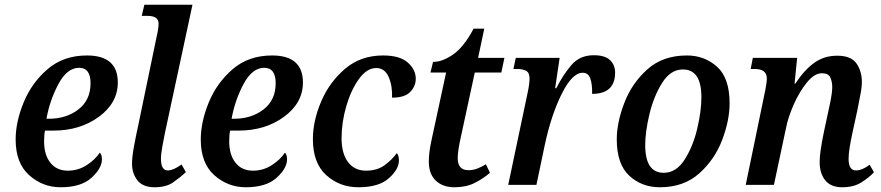

<svg xmlns="http://www.w3.org/2000/svg" viewBox="-20 -780 3718 810"><path d="M236 10Q322 10 366 -30Q410 -70 410 -108Q410 -127 401 -136Q382 -107 346 -83.5Q310 -60 266 -60Q219 -60 192.5 -93.5Q166 -127 166 -183Q166 -214 170 -229H205Q318 -229 397.5 -287.5Q477 -346 477 -432Q477 -546 347 -546Q248 -546 181 -488.5Q114 -431 80 -348.5Q46 -266 46 -191Q46 -92 103 -41Q160 10 236 10ZM176 -279Q190 -357 226.5 -425.5Q263 -494 314 -494Q362 -494 362 -429Q362 -358 311 -318.5Q260 -279 186 -279Z M632 10Q681 10 711 -11Q741 -32 764 -54L746 -86Q711 -61 688 -61Q659 -61 659 -110Q659 -130 665 -162.5Q671 -195 676 -220L792 -760H589L578 -713H603Q649 -713 649 -680Q649 -660 641 -626L564 -255Q553 -205 545 -161.5Q537 -118 537 -89Q537 -48 560 -19Q583 10 632 10Z M1017 10Q1103 10 1147 -30Q1191 -70 1191 -108Q1191 -127 1182 -136Q1163 -107 1127 -83.5Q1091 -60 1047 -60Q1000 -60 973.5 -93.5Q947 -127 947 -183Q947 -214 951 -229H986Q1099 -229 1178.5 -287.5Q1258 -346 1258 -432Q1258 -546 1128 -546Q1029 -546 962 -488.5Q895 -431 861 -348.5Q827 -266 827 -191Q827 -92 884 -41Q941 10 1017 10ZM957 -279Q971 -357 1007.5 -425.5Q1044 -494 1095 -494Q1143 -494 1143 -429Q1143 -358 1092 -318.5Q1041 -279 967 -279Z M1492 10Q1578 10 1620.5 -28Q1663 -66 1663 -103Q1663 -125 1654 -134Q1634 -106 1602.5 -83Q1571 -60 1524 -60Q1476 -60 1448.5 -96Q1421 -132 1421 -197Q1421 -264 1441 -332.5Q1461 -401 1494.5 -447Q1528 -493 1567 -493Q1603 -493 1619.5 -455.5Q1636 -418 1634 -368Q1687 -368 1710.5 -392Q1734 -416 1734 -448Q1734 -486 1700.5 -516Q1667 -546 1596 -546Q1502 -546 1436 -490Q1370 -434 1335 -352Q1300 -270 1300 -193Q1300 -92 1356.5 -41Q1413 10 1492 10Z M1897 10Q1946 10 1982 -8Q2018 -26 2047 -51L2030 -87Q2012 -76 1994 -69Q1976 -62 1956 -62Q1911 -62 1911 -113Q1911 -143 1924 -201L1983 -474H2095L2108 -536H1997L2023 -659H1978Q1936 -580 1890 -549Q1844 -518 1807 -519L1796 -474H1862L1802 -196Q1789 -139 1789 -99Q1789 -46 1818.5 -18Q1848 10 1897 10Z M2124 0H2243L2278 -167Q2305 -294 2349.5 -383.5Q2394 -473 2438 -473Q2462 -473 2470.5 -448.5Q2479 -424 2478 -384Q2575 -384 2575 -474Q2575 -506 2553.5 -526.5Q2532 -547 2485 -547Q2426 -547 2390.5 -505.5Q2355 -464 2327 -408H2322L2341 -536H2156L2146 -489H2162Q2184 -489 2199 -481.5Q2214 -474 2214 -449Q2214 -426 2206 -389Z M2764 10Q2865 10 2930.5 -49Q2996 -108 3027 -190.5Q3058 -273 3058 -344Q3058 -451 3005 -498.5Q2952 -546 2878 -546Q2776 -546 2710.5 -487Q2645 -428 2613.5 -345Q2582 -262 2582 -192Q2582 -88 2634.5 -39Q2687 10 2764 10ZM2780 -51Q2702 -51 2702 -168Q2702 -224 2720 -299Q2738 -374 2773.5 -430.5Q2809 -487 2861 -487Q2939 -487 2939 -370Q2939 -312 2921.5 -237.5Q2904 -163 2868.5 -107Q2833 -51 2780 -51Z M3533 10Q3581 10 3613 -10Q3645 -30 3667 -53L3649 -85Q3617 -61 3591 -61Q3560 -61 3560 -110Q3560 -130 3564.5 -158Q3569 -186 3575 -214L3597 -315Q3602 -344 3609 -377Q3616 -410 3616 -434Q3616 -479 3593.5 -512Q3571 -545 3512 -545Q3458 -545 3416.5 -516Q3375 -487 3335 -427H3332L3343 -536H3156L3147 -489H3164Q3215 -489 3215 -449Q3215 -438 3213 -426Q3211 -414 3209 -402L3126 0H3245L3296 -240Q3305 -286 3329 -340Q3353 -394 3384.5 -432.5Q3416 -471 3447 -471Q3475 -471 3483 -453Q3491 -435 3491 -413Q3491 -390 3483 -350Q3475 -310 3471 -294L3456 -224Q3438 -137 3438 -100Q3437 -51 3460.5 -20.5Q3484 10 3533 10Z"/></svg>

Font: Noto Serif SemiCondensed Semi
Style: Italic
Weight: 600
Width: 4
Italic angle: -12°
Designer: Monotype Design Team
Foundry: Monotype Imaging Inc.
Version: Version 1.901